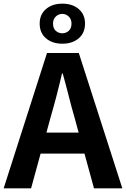

<svg xmlns="http://www.w3.org/2000/svg" viewBox="-24 -1030 689 1050"><path d="M317 -954Q296 -954 281 -939.5Q266 -925 266 -901Q266 -875 281 -861.5Q296 -848 317 -848Q337 -848 352 -861.5Q367 -875 367 -901Q367 -925 352 -939.5Q337 -954 317 -954ZM317 -791Q262 -791 227.5 -820.5Q193 -850 193 -901Q193 -951 227.5 -980.5Q262 -1010 317 -1010Q372 -1010 406.5 -980.5Q441 -951 441 -901Q441 -850 406.5 -820.5Q372 -791 317 -791ZM406 -305 384 -386Q367 -444 351.5 -506Q336 -568 319 -628H315Q301 -567 285 -505.5Q269 -444 252 -386L230 -305ZM438 -190H198L146 0H-4L233 -740H407L645 0H490Z"/></svg>

Font: SpoqaHanSansJP-Bold
Style: Regular
Weight: 700
Designer: [Source Han Sans]
Ryoko NISHIZUKA  (kana & ideographs); Paul D. Hunt (Latin, Greek & Cyrillic); Wenlong ZHANG  (bopomofo
Foundry: Spoqa (http://bi.spoqa.com)
Version: Version 1.002.20150607